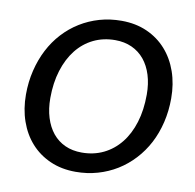

<svg xmlns="http://www.w3.org/2000/svg" viewBox="-81 -811 913 901"><g transform="rotate(10 375.0 -360.0)"><path d="M719 -409.5Q719 -349.5 706 -295Q693 -240.5 668.8 -194.2Q644.5 -148 610 -110.8Q575.5 -73.5 533 -47.2Q490.5 -21 441 -6.8Q391.5 7.5 336.5 7.5Q269 7.5 214.8 -16.5Q160.5 -40.5 122.8 -82.8Q85 -125 64.8 -183Q44.5 -241 44.5 -309.5Q44.5 -370 57.8 -424.5Q71 -479 95 -525.5Q119 -572 153.5 -609.5Q188 -647 230.5 -673.2Q273 -699.5 322.5 -713.8Q372 -728 427 -728Q494.5 -728 548.5 -704Q602.5 -680 640.5 -637.2Q678.5 -594.5 698.8 -536.2Q719 -478 719 -409.5ZM603 -407Q603 -458.5 590 -500.2Q577 -542 552.5 -571.8Q528 -601.5 492.8 -617.5Q457.5 -633.5 413.5 -633.5Q357 -633.5 310.2 -610.8Q263.5 -588 230.2 -546Q197 -504 178.5 -444.8Q160 -385.5 160 -313Q160 -261.5 173 -219.8Q186 -178 210.2 -148.2Q234.5 -118.5 269.5 -102.5Q304.5 -86.5 349 -86.5Q406 -86.5 452.8 -109.2Q499.5 -132 533 -173.8Q566.5 -215.5 584.8 -274.8Q603 -334 603 -407Z"/></g></svg>

Font: Lato SemiBold
Style: Italic
Weight: 600
Italic angle: -7°
Designer: Lukasz Dziedzic with Adam Twardoch and Botio Nikoltchev
Foundry: tyPoland Lukasz Dziedzic
Version: Version 2.015; 2015-08-06; http://www.latofonts.com/